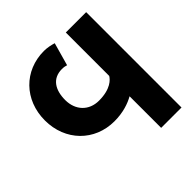

<svg xmlns="http://www.w3.org/2000/svg" viewBox="-195 -882 1029 1029"><g transform="rotate(-45 319.5 -368.0)"><path d="M292.5 -735.8C142.6 -735.8 32.7 -623.5 32.7 -468.8C32.7 -314 143.6 -201.7 293.5 -201.7C359.9 -201.7 410.2 -219.7 445.3 -239.3V0H599.6V-722.7H445.3V-393.6C435.5 -377 402.8 -338.4 313 -338.4C237.3 -338.4 187 -391.6 187 -468.8C187 -545.9 220.2 -599.1 292.5 -599.1C306.6 -599.1 317.4 -596.7 326.2 -593.8L362.8 -724.1C343.3 -730 317.9 -735.8 292.5 -735.8Z"/></g></svg>

Font: Giphurs ExtraBold
Style: Regular
Weight: 800
Version: Version 1.000